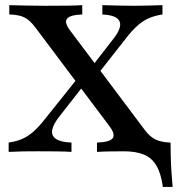

<svg xmlns="http://www.w3.org/2000/svg" viewBox="-20 -591 692 747"><path d="M613.7 136.3Q606.5 83.9 588.7 53.6Q571 23.4 539.9 10.5Q508.9 -2.4 460.5 -2.4L518.5 -24.2L624.2 -36.3H643.5Q643.5 -8.9 644.4 20.6Q645.2 50 647.2 79.4Q649.2 108.9 651.6 136.3ZM357.3 0V-36.3Q406.5 -37.9 418.1 -52.8Q429.8 -67.7 406.5 -99.2L117.7 -483.9Q96.8 -512.1 75.4 -523Q54 -533.9 16.1 -534.7V-571Q44.4 -570.2 80.2 -569.4Q116.1 -568.5 157.3 -568.5Q207.3 -568.5 242.3 -569Q277.4 -569.4 300 -571V-534.7Q252.4 -533.1 240.7 -518.1Q229 -503.2 253.2 -471.8L541.9 -87.1Q562.1 -59.7 583.9 -48.8Q605.6 -37.9 642.7 -36.3V0Q615.3 -0.8 579.4 -1.6Q543.5 -2.4 501.6 -2.4Q451.6 -2.4 416.1 -2Q380.6 -1.6 357.3 0ZM13.7 0V-36.3Q41.9 -40.3 64.1 -49.6Q86.3 -58.9 106.9 -76.2Q127.4 -93.5 150 -121.8L285.5 -291.1L314.5 -270.2L212.9 -140.3Q187.1 -108.1 183.1 -85.5Q179 -62.9 198 -50.4Q216.9 -37.9 258.1 -36.3V0Q235.5 -1.6 201.2 -2Q166.9 -2.4 126.6 -2.4Q95.2 -2.4 69 -2Q42.7 -1.6 13.7 0ZM351.6 -291.1 319.4 -308.9 417.7 -435.5Q442.7 -466.1 446.8 -487.5Q450.8 -508.9 433.9 -521Q416.9 -533.1 378.2 -534.7V-571Q406.5 -570.2 437.5 -569.4Q468.5 -568.5 500.8 -568.5Q532.3 -568.5 558.5 -569.4Q584.7 -570.2 612.1 -571V-534.7Q584.7 -530.6 562.1 -521.4Q539.5 -512.1 519 -494.8Q498.4 -477.4 475.8 -449.2Z"/></svg>

Font: Playfair 9pt SemiBold
Style: Regular
Weight: 600
Designer: Claus Eggers Sørensen
Foundry: Claus Eggers Sørensen
Version: Version 2.001;gftools[0.9.30]